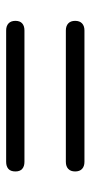

<svg xmlns="http://www.w3.org/2000/svg" viewBox="149 -608 301 640"><g transform="rotate(90 300.0 -287.5)"><path d="M81 -356Q66 -356 57.5 -364Q49 -372 49 -387Q49 -402 57.5 -410Q66 -418 81 -418H519Q534 -418 542.5 -410Q551 -402 551 -387Q551 -372 542.5 -364Q534 -356 519 -356ZM81 -157Q66 -157 57.5 -165Q49 -173 49 -188Q49 -203 57.5 -210.5Q66 -218 81 -218H519Q534 -218 542.5 -210.5Q551 -203 551 -188Q551 -172 542.5 -164.5Q534 -157 519 -157Z"/></g></svg>

Font: Nunito
Style: Regular
Weight: 400
Designer: Vernon Adams
Foundry: Vernon Adams
Version: Version 3.602